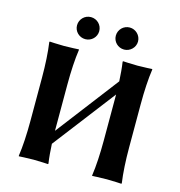

<svg xmlns="http://www.w3.org/2000/svg" viewBox="-120 -943 987 1052"><g transform="rotate(15 373.0 -416.5)"><path d="M93 -445V-200C93 -125 89 -54 81 0L82 3C82 3 130 0 165 0C199 0 247 3 247 3L249 0C244 -33 241 -70 239 -110L509 -462C509 -457 509 -451 509 -445V-200C509 -125 505 -54 497 0L498 3C498 3 546 0 581 0C615 0 663 3 663 3L665 0C657 -57 653 -125 653 -200V-445C653 -520 657 -592 665 -645L664 -648C664 -648 616 -645 581 -645C547 -645 499 -648 499 -648L497 -645C502 -612 505 -575 507 -536L237 -183C237 -189 237 -194 237 -200V-445C237 -520 241 -592 249 -645L248 -648C248 -648 200 -645 165 -645C131 -645 83 -648 83 -648L81 -645C89 -588 93 -520 93 -445ZM204 -773C204 -739 232 -711 267 -711C302 -711 330 -739 330 -773C330 -808 302 -836 267 -836C232 -836 204 -808 204 -773ZM424 -773C424 -739 452 -711 487 -711C521 -711 550 -739 550 -773C550 -808 521 -836 487 -836C452 -836 424 -808 424 -773Z"/></g></svg>

Font: Libertinus Sans
Style: Bold
Weight: 700
Designer: Philipp H. Poll, Khaled Hosny
Foundry: Caleb Maclennan
Version: Version 7.050;RELEASE